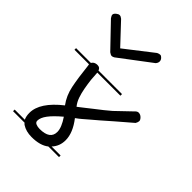

<svg xmlns="http://www.w3.org/2000/svg" viewBox="-147 -521 588 588"><g transform="rotate(45 147.5 -226.5)"><path d="M199 -280H99Q100 -266 101 -251Q103 -234 106 -217.5Q109 -201 114 -186.5Q119 -172 128 -161Q135 -166 146 -175Q157 -184 169.5 -193.5Q182 -203 194.5 -213Q207 -223 215 -230L262 -275Q269 -283 275 -283Q283 -283 289 -277Q295 -271 295 -266Q295 -261 291 -254L241 -211Q222 -194 208.5 -182.5Q195 -171 185 -162.5Q175 -154 167 -147Q159 -140 149 -133Q177 -97 177 -65Q177 -39 160 -21H199V-14H153Q133 2 96 2Q72 2 55 -9Q52 -11 50 -14H0V-21H44Q39 -31 39 -46Q39 -91 100 -139Q82 -163 75.5 -195Q69 -227 64 -274L63 -280H0V-287H64Q66 -289 68 -292Q74 -297 83 -297Q94 -297 97 -287H199ZM186 -452Q192 -455 197 -455Q201 -455 205.5 -450Q210 -445 210 -439Q210 -433 205 -427L103 -350Q98 -347 94 -347Q90 -347 83 -352L11 -427Q6 -434 6 -438Q6 -443 12 -448Q18 -453 23 -453Q28 -453 34 -448L96 -382ZM141 -65Q141 -84 122 -112Q97 -91 85 -75Q73 -59 73 -46Q73 -39 80 -36Q87 -33 96 -33Q141 -33 141 -65Z"/></g></svg>

Font: Gruenewald VA 3. Klasse
Style: Regular
Weight: 400
Designer: Peter Wiegel
Foundry: Peter Wiegel, nach dem Schriftentwurf von Dr. H. Gr¸newald
Version: Version 0.007